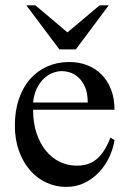

<svg xmlns="http://www.w3.org/2000/svg" viewBox="-20 -697 484 731"><path d="M416 -163.6Q411.1 -130.9 396 -98.9Q380.9 -66.9 357.4 -41.7Q334 -16.6 302.2 -1Q270.5 14.6 231.9 14.6Q192.4 14.6 156.7 -1.7Q121.1 -18.1 94.5 -48.6Q67.9 -79.1 52.2 -122.3Q36.6 -165.5 36.6 -218.8Q36.6 -275.4 52 -320.3Q67.4 -365.2 95 -396.5Q122.6 -427.7 160.6 -444.3Q198.7 -460.9 244.1 -460.9Q281.2 -460.9 312.7 -448.5Q344.2 -436 367.2 -412.6Q390.1 -389.2 403.1 -355.5Q416 -321.8 416 -279.3H106Q106 -229.5 119.1 -189.9Q132.3 -150.4 154.8 -123Q177.2 -95.7 206.8 -81.3Q236.3 -66.9 269 -66.4Q291 -65.9 309.8 -71Q328.6 -76.2 344.7 -88.6Q360.8 -101.1 374.8 -121.8Q388.7 -142.6 400.4 -173.3ZM314 -306.6Q314 -343.8 303.2 -366.9Q292.5 -390.1 277.3 -403.3Q262.2 -416.5 245.6 -421.4Q229 -426.3 216.8 -426.3Q197.3 -426.3 178.5 -418.5Q159.7 -410.6 144.5 -395.5Q129.4 -380.4 119.1 -357.9Q108.9 -335.4 106 -306.6ZM268.6 -508.8H206.1L80.1 -676.8H114.7L236.8 -573.7L359.4 -676.8H394Z"/></svg>

Font: Doulos SIL
Style: Regular
Weight: 400
Designer: Walt Agee, Victor Gaultney, Peter Martin, Debbi Hosken
Foundry: SIL International
Version: Version 4.110; 2011; Maintenance release